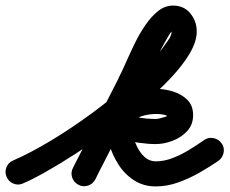

<svg xmlns="http://www.w3.org/2000/svg" viewBox="-58 -617 824 689"><path d="M25 41Q8 49 -9.5 42Q-27 35 -34 18Q-42 1 -35 -16.5Q-28 -34 -11 -41Q53 -69 127.5 -114Q202 -159 277 -214.5Q352 -270 416.5 -328.5Q481 -387 523 -441Q531 -452 544.5 -471Q558 -490 558 -504Q558 -507 557 -509Q556 -511 558 -509Q560 -507 562 -507Q563 -507 563 -507Q558 -507 547.5 -489.5Q537 -472 522.5 -445Q508 -418 493.5 -388Q479 -358 466.5 -333Q454 -308 447 -294Q447 -294 447 -295Q447 -295 447 -295Q407 -214 366 -134Q325 -54 284 26Q276 43 258 49Q240 55 224 46Q207 38 201 20Q195 2 204 -14Q245 -95 285.5 -175Q326 -255 367 -335Q367 -335 367 -335Q367 -336 367 -336Q379 -359 393.5 -392Q408 -425 425.5 -461Q443 -497 464 -527.5Q485 -558 509.5 -577.5Q534 -597 563 -597Q602 -597 625 -569Q648 -541 648 -504Q648 -467 621.5 -423Q595 -379 550 -332Q505 -285 448.5 -237.5Q392 -190 331 -146Q270 -102 212 -64.5Q154 -27 105 0.5Q56 28 25 41Q25 41 25 41Q25 41 25 41ZM284 27Q275 43 257.5 49Q240 55 223 46Q207 37 201 19.5Q195 2 204 -15Q230 -66 255.5 -116Q281 -166 313 -207.5Q345 -249 391 -273.5Q437 -298 505 -298Q533 -298 563.5 -288.5Q594 -279 614.5 -258.5Q635 -238 635 -204Q635 -170 614 -147Q593 -124 562 -112Q531 -100 501 -100Q474 -100 441.5 -104.5Q409 -109 380 -121Q351 -133 332 -155Q322 -166 333.5 -177.5Q345 -189 362 -195Q379 -202 395 -200.5Q411 -199 411 -184Q411 -165 416.5 -140.5Q422 -116 433 -92.5Q444 -69 461 -53.5Q478 -38 501 -38Q531 -38 562 -50Q593 -62 622 -80Q651 -98 674 -114Q689 -125 707.5 -121.5Q726 -118 737 -103Q748 -88 744.5 -69.5Q741 -51 726 -40Q694 -18 657 3Q620 24 580.5 38Q541 52 501 52Q457 52 423 30Q389 8 366.5 -27.5Q344 -63 332.5 -104Q321 -145 321 -184Q321 -199 330 -209.5Q339 -220 351 -225Q364 -229 377.5 -226.5Q391 -224 400 -213Q409 -203 428.5 -198Q448 -193 468.5 -191.5Q489 -190 501 -190Q506 -190 516.5 -192.5Q527 -195 536 -198Q545 -201 545 -204Q545 -205 546 -201Q547 -197 546 -198Q539 -204 526.5 -206Q514 -208 505 -208Q455 -208 421.5 -186Q388 -164 364.5 -128.5Q341 -93 322 -52Q303 -11 284 27Q284 27 284 27Q284 27 284 27Z"/></svg>

Font: FRB American Cursive Black
Style: Bold Italic
Weight: 900
Italic angle: -25°
Version: Version 2.0;Modular Font Editor K font №1